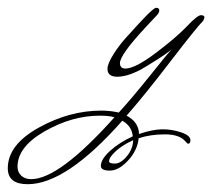

<svg xmlns="http://www.w3.org/2000/svg" viewBox="-273 -193 545 493"><path d="M7 221Q7 227 22 227Q37 227 52.5 208.5Q68 190 69 167Q42 179 24.5 195Q7 211 7 221ZM-17 104Q-88 104 -158 144Q-228 184 -228 235Q-228 249 -218.5 258Q-209 267 -193 267Q-121 267 21 108Q6 104 -17 104ZM249 -140Q232 -123 164.5 -35Q97 53 52 104Q83 120 84 151Q120 139 144.5 139Q169 139 192.5 147Q216 155 216 167Q216 176 210 176Q208 176 203 170Q188 152 150.5 152Q113 152 83 162Q80 193 56 219Q32 245 9 245Q-14 245 -14 233Q-14 216 9.5 194.5Q33 173 68 157Q65 130 41 117Q-103 280 -202 280Q-253 280 -253 239Q-253 179 -174 135Q-95 91 -13 91Q10 91 32 96Q65 60 111.5 2Q158 -56 168 -67Q159 -58 129 -39Q99 -20 86 -13Q53 4 28 4Q3 4 3 -16Q3 -30 19.5 -55.5Q36 -81 54 -100Q119 -173 127.5 -173Q136 -173 136 -166.5Q136 -160 129 -153L100 -122Q35 -52 35 -31Q35 -17 49 -17Q74 -17 127 -57Q180 -97 207 -125.5Q234 -154 243 -154Q252 -154 252 -148Z"/></svg>

Font: Miss Fajardose
Style: Regular
Weight: 400
Version: Version 1.000